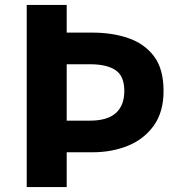

<svg xmlns="http://www.w3.org/2000/svg" viewBox="-20 -763 740 783"><path d="M89 0V-743H252V-630H357Q438 -630 503.5 -607.5Q569 -585 608 -533.5Q647 -482 647 -392Q647 -306 607 -250.5Q567 -195 501.5 -168.5Q436 -142 357 -142H252V0ZM252 -271H347Q418 -271 452.5 -302Q487 -333 487 -392Q487 -453 451 -477Q415 -501 347 -501H252Z"/></svg>

Font: Noto Sans JP ExtraBold
Style: Regular
Weight: 800
Designer: Ryoko NISHIZUKA  (kana, bopomofo & ideographs); Paul D. Hunt (Latin, Greek & Cyrillic); Sandoll Communications , Soo-you
Foundry: Adobe
Version: Version 2.004-H2;hotconv 1.0.118;makeotfexe 2.5.65603